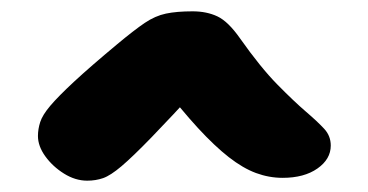

<svg xmlns="http://www.w3.org/2000/svg" viewBox="-20 -730 650 339"><path d="M479 -416Q455 -416 432 -424.5Q409 -433 384 -452.5Q359 -472 329.5 -504Q300 -536 263 -584L336 -582Q281 -522 247.5 -487.5Q214 -453 194.5 -436.5Q175 -420 162 -415.5Q149 -411 134 -411Q113 -411 93 -423.5Q73 -436 60 -454Q47 -472 47 -490Q47 -502 51 -514.5Q55 -527 69 -543.5Q83 -560 111 -586Q139 -612 187 -652Q217 -677 235.5 -689.5Q254 -702 273 -706Q292 -710 320 -710Q345 -710 364 -701Q383 -692 404 -662Q440 -611 469.5 -581Q499 -551 520 -533Q541 -515 552.5 -502.5Q564 -490 564 -473Q564 -449 540.5 -432.5Q517 -416 479 -416Z"/></svg>

Font: Shantell Sans ExtraBold
Style: Regular
Weight: 800
Designer: Stephen Nixon, Anya Danilova, Shantell Martin
Foundry: Arrow Type
Version: Version 1.011;[c5ecc13dd]